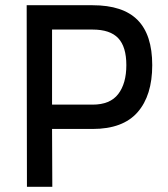

<svg xmlns="http://www.w3.org/2000/svg" viewBox="-20 -714 641 734"><path d="M179 -221 180 0H83L82 -694H334Q450 -694 506 -637.5Q562 -581 562 -465Q562 -349 506 -285Q450 -221 334 -221ZM334 -314Q401 -314 432 -354.5Q463 -395 463 -465Q463 -535 432 -568Q401 -601 334 -601H179V-314Z"/></svg>

Font: Panefresco 600wt
Style: Regular
Weight: 600
Designer: Campivisivi
Foundry: Campivisivi & Chank Co
Version: Version 1.001